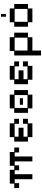

<svg xmlns="http://www.w3.org/2000/svg" viewBox="1511 -2180 857 3919"><g transform="rotate(-90 1939.5 -220.5)"><path d="M241 12V-349H161V-259H60V-358H151V-449H433V-358H515V-449H797V-358H888V-259H787V-349H706V12H605V-349H525V-259H423V-349H343V12Z M1100 12V-78H1009V-359H1100V-450H1382V-359H1474V-260H1372V-350H1110V-270H1292V-169H1110V-88H1372V-180H1474V-79H1382V12Z M1686 12V-78H1595V-359H1686V-450H1968V-359H2060V-78H1968V12ZM1696 -88H1958V-350H1696ZM1760 -181V-244H1895V-181Z M2272 12V-78H2181V-359H2272V-450H2554V-359H2646V-260H2544V-350H2282V-270H2464V-169H2282V-88H2544V-180H2646V-79H2554V12Z M2767 188V-359H2858V-450H3140V-359H3232V-78H3140V12H2868V188ZM2868 -88H3130V-350H2868Z M3444 12V-78H3353V-359H3444V-450H3726V-359H3818V-78H3726V12ZM3454 -88H3716V-350H3454ZM3558 -528V-629H3613V-528Z"/></g></svg>

Font: Pixelify Sans
Style: Regular
Weight: 400
Designer: Stefie Justprince
Foundry: Typecalism Foundryline
Version: Version 1.000;February 13, 2025;FontCreator 15.0.0.3015 64-b